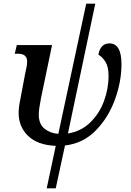

<svg xmlns="http://www.w3.org/2000/svg" viewBox="-20 -780 711 1040"><path d="M233 240H282L332 8Q430 -3 498.5 -73Q567 -143 602.5 -240.5Q638 -338 638 -432Q638 -545 573 -545Q524 -545 513 -484Q535 -471 551.5 -444.5Q568 -418 568 -369Q568 -298 542.5 -230.5Q517 -163 467.5 -115.5Q418 -68 348 -57L496 -760H447L296 -55Q252 -58 221 -83Q190 -108 190 -159Q190 -188 202 -248L262 -536H71L60 -489H77Q127 -489 127 -447Q127 -430 123 -412.5Q119 -395 116 -380L96 -273Q89 -239 85.5 -218Q82 -197 81 -175Q79 -96 131 -45Q183 6 282 10Z"/></svg>

Font: Noto Serif SemiCondensed Semi
Style: Italic
Weight: 600
Width: 4
Italic angle: -12°
Designer: Monotype Design Team
Foundry: Monotype Imaging Inc.
Version: Version 1.901